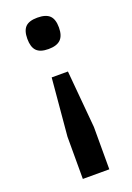

<svg xmlns="http://www.w3.org/2000/svg" viewBox="-138 -559 558 811"><g transform="rotate(-20 141.0 -153.0)"><path d="M207 200H88V10L111 -248H184L207 10ZM140 -506Q178 -506 195 -489.5Q212 -473 212 -436Q212 -399 194.5 -382Q177 -365 140 -365Q103 -365 86.5 -382Q70 -399 70 -436Q70 -473 86.5 -489.5Q103 -506 140 -506Z"/></g></svg>

Font: Fivo Sans Med
Style: Regular
Weight: 450
Designer: Alexander Slobzheninov
Foundry: Alexander Slobzheninov
Version: 1.0